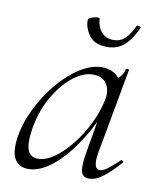

<svg xmlns="http://www.w3.org/2000/svg" viewBox="-71 -631 574 700"><g transform="rotate(10 216.0 -281.0)"><path d="M80 13Q48 13 31.5 -11Q15 -35 22 -91Q30 -146 56.5 -200.5Q83 -255 120.5 -300Q158 -345 200.5 -372Q243 -399 282 -399Q300 -399 317 -392.5Q334 -386 346 -371Q358 -356 360 -332L322 -357Q333 -359 349 -373.5Q365 -388 368 -407Q370 -410 375.5 -409Q381 -408 380 -406L322 -89Q312 -28 338 -28Q350 -28 368 -41.5Q386 -55 408 -77Q411 -80 415 -76Q419 -72 416 -69Q383 -32 356.5 -11.5Q330 9 304 9Q281 9 275.5 -12.5Q270 -34 280 -89L304 -229L320 -246Q289 -172 248.5 -113Q208 -54 164.5 -20.5Q121 13 80 13ZM109 -30Q138 -30 169.5 -52.5Q201 -75 230.5 -112Q260 -149 282 -194Q304 -239 313 -283Q321 -318 305.5 -343Q290 -368 251 -367Q215 -366 176.5 -334Q138 -302 108.5 -248.5Q79 -195 69 -127Q62 -80 71 -55Q80 -30 109 -30ZM286 -475Q240 -475 220 -502.5Q200 -530 200 -559Q200 -564 206.5 -567.5Q213 -571 221 -573Q229 -575 235.5 -575Q242 -575 242 -572Q244 -542 260 -523Q276 -504 306 -504Q329 -504 346 -519Q363 -534 379 -568Q382 -573 389 -570Q396 -567 395 -565Q376 -522 350.5 -498.5Q325 -475 286 -475Z"/></g></svg>

Font: Cormorant Infant Light
Style: Italic
Weight: 300
Italic angle: -10°
Designer: Christian Thalmann (Catharsis Fonts)
Foundry: Catharsis Fonts
Version: Version 4.001